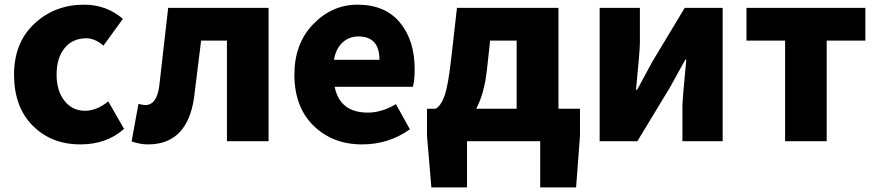

<svg xmlns="http://www.w3.org/2000/svg" viewBox="-20 -603 3745 820"><path d="M323.2 13.7Q199.2 13.7 119.6 -66.4Q40 -146.5 40 -284.2Q40 -420.9 127 -502Q213.9 -583 338.9 -583Q434.6 -583 504.9 -522.5L421.9 -408.2Q384.8 -439.5 348.6 -439.5Q290 -439.5 255.9 -397.5Q221.7 -355.5 221.7 -284.2Q221.7 -214.8 255.4 -172.4Q289.1 -129.9 342.8 -129.9Q392.6 -129.9 442.4 -169.9L509.8 -52.7Q435.5 13.7 323.2 13.7Z M612.3 13.7Q578.1 13.7 542 1L571.3 -159.2Q592.8 -154.3 600.6 -154.3Q649.4 -154.3 660.2 -235.4L698.2 -569.3H1127V0H949.2V-429.7H838.9Q812.5 -212.9 808.6 -184.6Q779.3 13.7 612.3 13.7Z M1526.4 13.7Q1400.4 13.7 1318.8 -66.4Q1237.3 -146.5 1237.3 -284.2Q1237.3 -417 1317.9 -500Q1398.4 -583 1506.8 -583Q1625 -583 1688 -506.8Q1751 -430.7 1751 -307.6Q1751 -257.8 1743.2 -232.4H1409.2Q1431.6 -122.1 1550.8 -122.1Q1610.4 -122.1 1670.9 -158.2L1730.5 -50.8Q1640.6 13.7 1526.4 13.7ZM1406.2 -347.7H1600.6Q1600.6 -447.3 1510.7 -447.3Q1471.7 -447.3 1443.4 -421.9Q1415 -396.5 1406.2 -347.7Z M2073.2 -429.7 2059.6 -304.7Q2047.9 -201.2 2013.7 -138.7H2186.5V-429.7ZM2365.2 -138.7H2457V-22.5L2440.4 197.3H2287.1V0H1974.6V197.3H1822.3L1803.7 -22.5V-138.7H1840.8Q1863.3 -151.4 1878.4 -193.4Q1893.6 -235.4 1906.2 -345.7L1931.6 -569.3H2365.2Z M2541 0V-569.3H2712.9V-420.9Q2712.9 -387.7 2696.3 -219.7H2701.2Q2709 -235.4 2732.9 -278.3Q2756.8 -321.3 2765.6 -338.9L2904.3 -569.3H3066.4V0H2894.5V-148.4Q2894.5 -177.7 2911.1 -348.6H2907.2Q2897.5 -331.1 2873.5 -288.1Q2849.6 -245.1 2841.8 -230.5L2702.1 0Z M3333 0V-429.7H3168V-569.3H3675.8V-429.7H3510.7V0Z"/></svg>

Font: Gen Shin Gothic Heavy
Style: Bold
Weight: 900
Designer: [Source Han Sans]
Ryoko NISHIZUKA  (kana & ideographs); Paul D. Hunt (Latin, Greek & Cyrillic); Wenlong ZHANG  (bopomofo
Version: Version 1.002.20150607